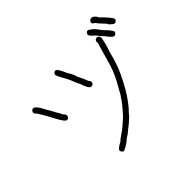

<svg xmlns="http://www.w3.org/2000/svg" viewBox="-171 -940 1342 1342"><g transform="rotate(-45 500.0 -269.0)"><path d="M425.3 -595.7Q442.4 -595.7 472.2 -523.4Q493.7 -493.2 503.4 -457Q528.8 -405.8 536.6 -382.8Q548.3 -369.1 548.3 -357.4Q542.5 -337.9 524.9 -337.9Q502.4 -337.9 480 -410.2Q471.7 -421.4 450.7 -476.6Q401.9 -564.9 401.9 -576.2Q408.7 -595.7 425.3 -595.7ZM793.5 -554.7Q814.9 -551.3 814.9 -529.3L803.2 -474.6Q787.6 -430.2 766.1 -349.6Q743.2 -270.5 678.2 -156.2Q638.7 -89.4 594.2 -39.1Q585 -32.7 564.9 -5.9Q527.3 30.8 486.8 60.5Q475.1 73.2 443.8 91.8Q409.7 124 367.7 140.6Q352.1 140.6 346.2 119.1Q346.2 102.1 397 76.2Q397 70.8 453.6 33.2Q483.9 10.7 529.8 -31.2Q603 -112.3 615.7 -138.7Q623 -143.1 648.9 -193.4Q700.2 -277.8 723.1 -355.5L772 -525.4L770 -535.2Q775.9 -554.7 793.5 -554.7ZM130.4 -519.5Q153.8 -515.1 187 -447.3Q200.7 -425.8 224.1 -380.9Q231 -372.6 245.6 -341.8Q261.2 -326.7 261.2 -314.5Q256.8 -293 237.8 -293Q217.8 -294.4 169.4 -392.6Q132.8 -459 120.6 -474.6Q106.9 -486.3 106.9 -498Q111.3 -519.5 130.4 -519.5ZM863.3 -677.7H865.2Q886.2 -677.7 906.2 -638.7Q910.6 -638.2 941.4 -603.5Q974.6 -566.9 974.6 -554.7Q968.8 -535.2 951.2 -535.2Q942.9 -535.2 918 -558.6Q916 -568.4 900.4 -584Q884.3 -600.1 863.3 -625Q863.3 -630.9 841.8 -644.5Q837.9 -652.3 837.9 -658.2Q842.8 -677.7 863.3 -677.7ZM785.2 -634.8Q799.3 -627 816.4 -613.3Q830.6 -601.1 859.4 -560.5Q910.2 -510.3 910.2 -494.1Q904.3 -474.6 886.7 -474.6Q872.1 -474.6 835.9 -525.4Q832.5 -525.4 796.9 -570.3Q761.7 -599.6 761.7 -611.3V-613.3Q766.1 -634.8 785.2 -634.8Z"/></g></svg>

Font: CEF Fonts CJK Mono
Style: Regular
Weight: 400
Designer: PartyBoss (派对大魔王)
Version: Release 2.25